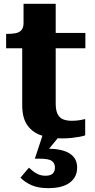

<svg xmlns="http://www.w3.org/2000/svg" viewBox="-20 -712 495 1003"><path d="M12 -460V-535H20Q45 -535 63.5 -539Q82 -543 92.5 -555.5Q103 -568 103 -592L207 -540H426V-460ZM271 -171Q271 -136 281 -116Q291 -96 310 -88.5Q329 -81 355 -81Q379 -81 398.5 -84.5Q418 -88 425 -90V-5Q415 -1 396 2.5Q377 6 354 8.5Q331 11 305 11Q245 11 198 -4Q151 -19 123.5 -57Q96 -95 96 -163V-522L103 -530V-692H271ZM293 -4 224 80 220 65Q273 64 309 74.5Q345 85 364 107Q383 129 383 162Q383 192 371 212.5Q359 233 339 246Q319 259 291.5 265Q264 271 233 271Q180 271 145 255.5Q110 240 87 216L131 164Q141 173 153.5 183Q166 193 182 199.5Q198 206 218 206Q243 206 255 195Q267 184 267 163Q267 141 251 129Q235 117 189 117H162L202 -4Z"/></svg>

Font: Roboto Serif
Style: Bold
Weight: 700
Designer: Greg Gazdowicz
Foundry: Commercial Type
Version: Version 1.008